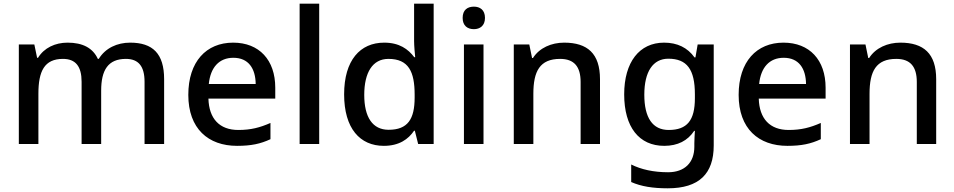

<svg xmlns="http://www.w3.org/2000/svg" viewBox="-20 -780 5169 1040"><path d="M685 -549C615 -549 551 -520 515 -461H510C483 -520 428 -549 346 -549C279 -549 219 -521 186 -467H181L166 -539H82V0H188V-272C188 -394 220 -461 321 -461C390 -461 422 -420 422 -337V0H528V-289C528 -400 565 -461 662 -461C730 -461 763 -421 763 -337V0H869V-351C869 -490 807 -549 685 -549Z M1243 -549C1097 -549 1000 -446 1000 -266C1000 -83 1108 10 1264 10C1341 10 1391 -1 1445 -26V-114C1388 -89 1339 -76 1271 -76C1169 -76 1112 -137 1109 -246H1471V-305C1471 -455 1384 -549 1243 -549ZM1244 -467C1326 -467 1364 -409 1365 -325H1111C1120 -415 1167 -467 1244 -467Z M1709 0V-760H1603V0Z M2059 10C2142 10 2192 -26 2223 -72H2227L2245 0H2329V-760H2223V-558C2223 -533 2227 -489 2229 -470H2224C2191 -514 2143 -549 2061 -549C1931 -549 1844 -454 1844 -269C1844 -84 1930 10 2059 10ZM2085 -77C1998 -77 1953 -145 1953 -266C1953 -387 1998 -461 2084 -461C2193 -461 2226 -392 2226 -267V-252C2226 -135 2189 -77 2085 -77Z M2547 -744C2513 -744 2486 -727 2486 -683C2486 -640 2513 -622 2547 -622C2579 -622 2607 -640 2607 -683C2607 -727 2579 -744 2547 -744ZM2599 -539H2493V0H2599Z M3036 -549C2967 -549 2902 -521 2867 -466H2862L2847 -539H2763V0H2869V-272C2869 -394 2904 -461 3014 -461C3090 -461 3125 -419 3125 -336V0H3230V-351C3230 -490 3162 -549 3036 -549Z M3577 -549C3443 -549 3361 -443 3361 -269C3361 -91 3442 10 3578 10C3651 10 3705 -18 3740 -71H3744C3743 -56 3741 -20 3741 -4V15C3741 101 3688 153 3599 153C3520 153 3453 138 3399 111V206C3453 230 3517 240 3597 240C3767 240 3846 161 3846 8V-539H3759L3747 -469H3742C3704 -522 3649 -549 3577 -549ZM3600 -462C3701 -462 3744 -404 3744 -269V-248C3744 -128 3702 -76 3602 -76C3515 -76 3470 -142 3470 -267C3470 -392 3517 -462 3600 -462Z M4224 -549C4078 -549 3981 -446 3981 -266C3981 -83 4089 10 4245 10C4322 10 4372 -1 4426 -26V-114C4369 -89 4320 -76 4252 -76C4150 -76 4093 -137 4090 -246H4452V-305C4452 -455 4365 -549 4224 -549ZM4225 -467C4307 -467 4345 -409 4346 -325H4092C4101 -415 4148 -467 4225 -467Z M4857 -549C4788 -549 4723 -521 4688 -466H4683L4668 -539H4584V0H4690V-272C4690 -394 4725 -461 4835 -461C4911 -461 4946 -419 4946 -336V0H5051V-351C5051 -490 4983 -549 4857 -549Z"/></svg>

Font: Noto Sans Lao UI Med
Style: Regular
Weight: 500
Designer: Monotype Design Team
Foundry: Monotype Imaging Inc.
Version: Version 2.000